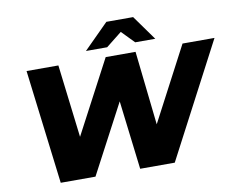

<svg xmlns="http://www.w3.org/2000/svg" viewBox="-93 -1034 1439 1159"><g transform="rotate(-10 627.0 -454.5)"><path d="M1058 -700H1254L887 0H675L624 -422L401 0H188L102 -700H297L351 -253L587 -700H770L820 -247ZM901 -757H778L703 -834L606 -757H476L628 -909H792Z"/></g></svg>

Font: My Font
Style: Italic
Weight: 500
Designer: Julieta Ulanovsky
Foundry: Julieta Ulanovsky
Version: ""